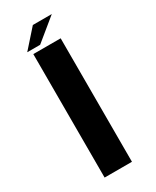

<svg xmlns="http://www.w3.org/2000/svg" viewBox="-204 -852 738 909"><g transform="rotate(-30 165.0 -398.0)"><path d="M81 0H230.5V-675H81ZM60.5 -697H131L251.5 -795.5H148Z"/></g></svg>

Font: Anybody SemiExpanded SemiBold
Style: Regular
Weight: 600
Width: 6
Designer: Tyler Finck
Foundry: Etcetera Type Company
Version: Version 1.113;gftools[0.9.25]